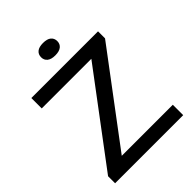

<svg xmlns="http://www.w3.org/2000/svg" viewBox="-259 -1060 1189 1189"><g transform="rotate(-45 336.0 -465.0)"><path d="M187 -91H634V0H37.5V-61.5L478.5 -649H44V-740H628V-678.5ZM265 -875.5Q265 -901 282.8 -915.5Q300.5 -930 336 -930Q371.5 -930 389.2 -915.5Q407 -901 407 -875.5Q407 -850.5 389 -836Q371 -821.5 336 -821.5Q301 -821.5 283 -836Q265 -850.5 265 -875.5Z"/></g></svg>

Font: Encode Sans Expanded Medium
Style: Regular
Weight: 500
Width: 7
Designer: Multiple Designers
Foundry: Impallari Type
Version: Version 2.000